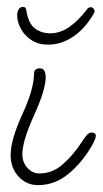

<svg xmlns="http://www.w3.org/2000/svg" viewBox="-20 -532 299 559"><path d="M91 7Q57 7 34 -18Q11 -43 11 -80Q11 -125 45 -199Q79 -273 79 -317Q79 -333 96 -333Q113 -333 113 -307Q113 -271 79 -196Q45 -121 45 -83Q45 -60 59.5 -43.5Q74 -27 95 -27Q132 -27 162 -53Q192 -79 217 -117Q228 -134 234 -140Q240 -146 246 -146Q259 -146 259 -136Q259 -130 251 -114Q223 -63 182 -28Q141 7 91 7ZM120 -402Q92 -402 72 -415Q52 -428 41 -448Q30 -468 30 -487Q30 -498 34.5 -505Q39 -512 47 -512Q56 -512 57 -500Q63 -463 82 -449Q101 -435 126 -435Q155 -435 181 -453Q207 -471 232 -503Q237 -511 244 -511Q249 -511 253 -506Q257 -501 254 -494Q229 -450 194 -426Q159 -402 120 -402Z"/></svg>

Font: Send Flowers
Style: Regular
Weight: 400
Designer: Robert E. Leuschke
Foundry: Robert E. Leuschke
Version: Version 1.010; ttfautohint (v1.8.4.7-5d5b)